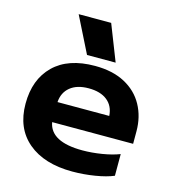

<svg xmlns="http://www.w3.org/2000/svg" viewBox="-108 -801 820 907"><g transform="rotate(15 302.0 -348.0)"><path d="M165 -711H324L393 -535H253ZM32 -238Q32 -357 102.5 -426Q173 -495 304 -495Q390 -495 450 -463Q510 -431 541 -374.5Q572 -318 572 -247V-186H176Q192 -94 348 -94Q394 -94 443 -102Q492 -110 528 -124V-18Q493 -3 438 6Q383 15 328 15Q190 15 111 -51.5Q32 -118 32 -238ZM429 -284Q426 -332 393 -358.5Q360 -385 302 -385Q245 -385 212 -358Q179 -331 176 -284Z"/></g></svg>

Font: Prompt SemiBold
Style: Regular
Weight: 600
Designer: Katatrad Team
Foundry: CadsonDemak
Version: Version 1.001